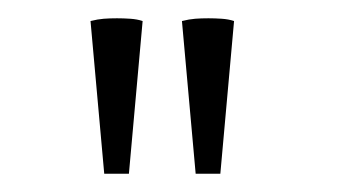

<svg xmlns="http://www.w3.org/2000/svg" viewBox="-20 -688 392 210"><path d="M94 -498 79 -665Q87 -667 93.5 -667.5Q100 -668 108 -668Q115 -668 122.5 -667.5Q130 -667 136 -665L121 -498ZM194 -498 179 -665Q187 -667 193.5 -667.5Q200 -668 208 -668Q215 -668 222.5 -667.5Q230 -667 236 -665L221 -498Z"/></svg>

Font: Piazzolla SC ExtraLight
Style: Regular
Weight: 200
Designer: Juan Pablo del Peral
Foundry: Huerta Tipografica
Version: Version 1.330